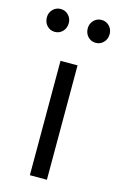

<svg xmlns="http://www.w3.org/2000/svg" viewBox="-124 -715 471 762"><g transform="rotate(15 112.0 -334.5)"><path d="M80 0V-470H150V0ZM-17 -623Q-17 -642 -4 -655.5Q9 -669 28 -669Q47 -669 60 -655.5Q73 -642 73 -623Q73 -602 60 -588.5Q47 -575 28 -575Q9 -575 -4 -588.5Q-17 -602 -17 -623ZM151 -623Q151 -642 164 -655.5Q177 -669 196 -669Q215 -669 228 -655.5Q241 -642 241 -623Q241 -602 228 -588.5Q215 -575 196 -575Q177 -575 164 -588.5Q151 -602 151 -623Z"/></g></svg>

Font: Ek Mukta Light
Style: Regular
Weight: 300
Designer: Girish Dalvi and Yashodeep Gholap
Foundry: Ek Type
Version: Version 2.538;PS 1.002;hotconv 16.6.51;makeotf.lib2.5.65220;